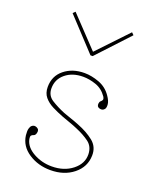

<svg xmlns="http://www.w3.org/2000/svg" viewBox="-129 -733 660 824"><g transform="rotate(20 201.0 -321.0)"><path d="M202 17Q146 17 102.5 -11.5Q59 -40 53 -88Q51 -108 54 -118.5Q57 -129 62 -133Q72 -142 85.5 -135.5Q99 -129 94 -112Q91 -102 84.5 -100Q78 -98 74 -94Q70 -90 73 -75Q81 -42 119 -21Q157 0 202 0Q258 0 296 -30Q334 -60 333 -103Q332 -138 307 -156.5Q282 -175 246 -190Q230 -197 210 -204Q190 -211 174 -217Q148 -227 124 -239Q100 -251 85 -269Q70 -287 70 -315Q70 -365 107 -395Q144 -425 199 -425Q231 -425 266 -412Q301 -399 322 -368Q336 -348 337.5 -333Q339 -318 334 -311Q326 -300 311.5 -303.5Q297 -307 299 -323Q300 -331 304.5 -334.5Q309 -338 311.5 -343Q314 -348 308 -358Q288 -387 257.5 -397.5Q227 -408 199 -408Q150 -408 118.5 -382Q87 -356 87 -315Q87 -282 114 -265Q141 -248 175 -234Q191 -228 210.5 -221.5Q230 -215 247 -208Q291 -191 321 -167Q351 -143 350 -103Q349 -51 307 -17Q265 17 202 17ZM196 -505 62 -649 72 -659 201 -523 330 -659 340 -649 206 -505Z"/></g></svg>

Font: Grandiflora One
Style: Regular
Weight: 400
Designer: Haesung Cho
Foundry: JAMO
Version: Version 1.000; ttfautohint (v1.8.4.7-5d5b);gftools[0.9.28]